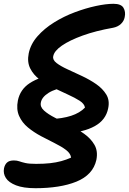

<svg xmlns="http://www.w3.org/2000/svg" viewBox="-49 -730 678 1010"><path d="M299 -30 211 -103Q280 -106 325.5 -121Q371 -136 398 -164Q395 -184 370 -200Q345 -216 308.5 -232.5Q272 -249 232.5 -268Q193 -287 160 -311.5Q127 -336 110 -370Q93 -404 102 -449Q112 -498 148 -539Q184 -580 235.5 -612Q287 -644 344.5 -665.5Q402 -687 455.5 -698.5Q509 -710 548 -710Q588 -710 600.5 -689Q613 -668 607 -640Q603 -619 587 -604Q571 -589 546 -584Q455 -568 386 -543Q317 -518 276.5 -490Q236 -462 231 -434Q227 -415 248.5 -398.5Q270 -382 306 -365.5Q342 -349 382.5 -330Q423 -311 457 -287.5Q491 -264 510 -233Q529 -202 520 -160Q508 -99 449.5 -66.5Q391 -34 299 -30ZM138 260Q74 260 35.5 245Q-3 230 -18 206.5Q-33 183 -28 156Q-24 136 -12 125Q0 114 24 114Q40 114 52.5 118.5Q65 123 84.5 127.5Q104 132 141 132Q182 132 214 128.5Q246 125 273.5 117.5Q301 110 325 99Q322 77 298.5 59Q275 41 239.5 23.5Q204 6 166.5 -14Q129 -34 98 -59.5Q67 -85 51.5 -120Q36 -155 45 -201Q57 -260 108 -293Q159 -326 244 -341L313 -276Q242 -264 206.5 -241.5Q171 -219 166 -191Q161 -168 182.5 -148.5Q204 -129 240.5 -110.5Q277 -92 318 -71.5Q359 -51 394 -26Q429 -1 448 32Q467 65 458 111Q449 151 422.5 179.5Q396 208 353 225.5Q310 243 255.5 251.5Q201 260 138 260Z"/></svg>

Font: Shantell Sans Light SemiBold
Style: Italic
Weight: 600
Italic angle: -11°
Version: Version 1.011;[c5ecc13dd]